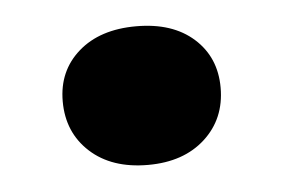

<svg xmlns="http://www.w3.org/2000/svg" viewBox="-29 -531 381 258"><g transform="rotate(-5 161.5 -402.5)"><path d="M162 -309Q113 -309 84 -335.5Q55 -362 55 -404Q55 -445 84 -470.5Q113 -496 162 -496Q211 -496 239.5 -470.5Q268 -445 268 -404Q268 -362 239 -335.5Q210 -309 162 -309Z"/></g></svg>

Font: Literata 72pt Black
Style: Regular
Weight: 900
Designer: Latin by Veronika Burian and Jose Scaglione. Greek by Irene Vlachou. Cyrillic by Vera Evstafieva.
Foundry: TypeTogether
Version: Version 3.002